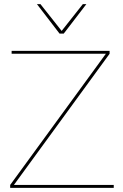

<svg xmlns="http://www.w3.org/2000/svg" viewBox="-20 -905 592 925"><path d="M528 -14V0H29V-14L490 -646H36V-660H508V-646L47 -14ZM287 -743H267L158 -885H175L277 -756L379 -885H396Z"/></svg>

Font: Work Sans Thin
Style: Regular
Weight: 260
Designer: Wei Huang
Foundry: Wei Huang
Version: Version 1.500